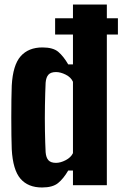

<svg xmlns="http://www.w3.org/2000/svg" viewBox="-20 -820 547 850"><path d="M224 -739H303V-800H453V-739H502V-667H453V0H303V-65H282Q261 -29 237 -9.5Q213 10 166 10Q104 10 70.5 -29Q37 -68 32 -159Q31 -183 30.5 -220.5Q30 -258 30 -300Q30 -342 30.5 -379.5Q31 -417 32 -441Q37 -532 71.5 -571Q106 -610 168 -610Q215 -610 238 -590.5Q261 -571 282 -535H303V-667H224ZM228 -99Q248 -99 271 -111Q294 -123 303 -142V-458Q294 -478 271 -489.5Q248 -501 228 -501Q205 -501 194.5 -489.5Q184 -478 182 -454Q180 -411 179 -353.5Q178 -296 179 -240.5Q180 -185 182 -146Q184 -122 194.5 -110.5Q205 -99 228 -99Z"/></svg>

Font: Big Shoulders Display Black
Style: Regular
Weight: 900
Designer: Patric King
Foundry: XO Type Co
Version: Version 1.000; ttfautohint (v1.8.2)